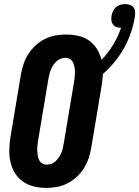

<svg xmlns="http://www.w3.org/2000/svg" viewBox="-20 -912 682 940"><path d="M207 8Q176 8 146.5 1Q117 -6 93 -22.5Q69 -39 53.5 -64Q38 -89 31.5 -117.5Q25 -146 25.5 -177Q26 -208 31 -240L82 -545Q86 -570 94.5 -596Q103 -622 117.5 -645.5Q132 -669 153 -688.5Q174 -708 198.5 -720.5Q223 -733 249.5 -738Q276 -743 302 -743Q333 -743 363 -736.5Q393 -730 416 -713.5Q439 -697 454.5 -672.5Q470 -648 477 -619Q510 -653 534 -693Q558 -733 573 -776Q561 -776 550.5 -779.5Q540 -783 533.5 -791.5Q527 -800 525.5 -811Q524 -822 526 -834Q528 -845 533 -856.5Q538 -868 547.5 -876.5Q557 -885 569 -888.5Q581 -892 593 -892Q605 -892 616.5 -888Q628 -884 634.5 -875Q641 -866 641.5 -853.5Q642 -841 640 -829Q634 -791 621 -752.5Q608 -714 588 -678Q568 -642 541.5 -609.5Q515 -577 484 -550Q483 -536 481.5 -522.5Q480 -509 478 -495L427 -190Q423 -165 414.5 -139Q406 -113 391.5 -89.5Q377 -66 356 -46.5Q335 -27 310.5 -14.5Q286 -2 259.5 3Q233 8 207 8ZM207 -106Q219 -106 231 -110Q243 -114 252 -122.5Q261 -131 268 -141.5Q275 -152 280 -163Q285 -174 287.5 -186Q290 -198 292 -209L343 -514Q345 -526 346 -538Q347 -550 347 -561.5Q347 -573 344.5 -584.5Q342 -596 337.5 -606Q333 -616 323.5 -622.5Q314 -629 302 -629Q290 -629 278.5 -625Q267 -621 257.5 -612.5Q248 -604 241 -593.5Q234 -583 229.5 -572Q225 -561 222 -549Q219 -537 217 -526L166 -221Q164 -209 163 -197Q162 -185 162.5 -173.5Q163 -162 165 -150.5Q167 -139 171.5 -129Q176 -119 185.5 -112.5Q195 -106 207 -106Z"/></svg>

Font: Iosevka Heavy
Style: Italic
Weight: 900
Italic angle: -9°
Monospace: yes
Designer: Belleve Invis
Foundry: Belleve Invis
Version: Version 32.5.0; ttfautohint (v1.8.4)